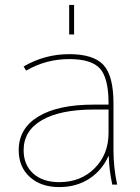

<svg xmlns="http://www.w3.org/2000/svg" viewBox="-20 -750 567 780"><path d="M422 -115H420Q394 -57 342 -23.5Q290 10 221 10Q146 10 101 -31Q56 -72 56 -140Q56 -228 135.5 -276.5Q215 -325 361 -325H421V-330Q421 -432 386.5 -471Q352 -510 261 -510Q167 -510 86 -463L76 -480Q162 -530 261 -530Q360 -530 400.5 -486Q441 -442 441 -330V-140Q441 -70 456 0H436Q423 -62 422 -115ZM261 -610V-730H281V-610ZM76 -140Q76 -80 115 -45Q154 -10 221 -10Q308 -10 364.5 -66.5Q421 -123 421 -210V-305H361Q225 -305 150.5 -262Q76 -219 76 -140Z"/></svg>

Font: Mplus 1p Thin
Style: Regular
Weight: 250
Version: Version 1.061